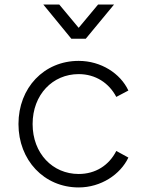

<svg xmlns="http://www.w3.org/2000/svg" viewBox="-20 -810 644 842"><path d="M325 12C423 12 508 -45 543 -119L490 -148C458 -85 399 -47 325 -47C211 -47 123 -137 123 -266C123 -395 211 -485 325 -485C399 -485 458 -446 490 -385L543 -413C508 -488 423 -543 325 -543C173 -543 61 -425 61 -266C61 -108 173 12 325 12ZM170 -790 293 -640H356L480 -790H410L325 -688L240 -790Z"/></svg>

Font: Mluvka Light
Style: Regular
Weight: 300
Designer: Modified by Jiří Krblich, Original typeface by Gumpita Rahayu
Foundry: Gumpita Rahayu & Jiří Krblich
Version: Version 2.000;Glyphs 3.1.1 (3134)